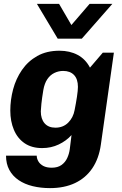

<svg xmlns="http://www.w3.org/2000/svg" viewBox="-20 -782 629 988"><path d="M237 186Q190 186 148.5 176Q107 166 76 145Q45 124 28 92.5Q11 61 11 19H169Q169 34 177.5 48.5Q186 63 203 72Q220 81 246 81Q277 81 296.5 67Q316 53 326 31Q336 9 339 -14L348 -87Q321 -57 282 -38.5Q243 -20 197 -20Q143 -20 106.5 -45Q70 -70 51.5 -114Q33 -158 33 -213Q33 -268 47.5 -322.5Q62 -377 93 -422Q124 -467 172 -494Q220 -521 286 -521Q339 -521 379.5 -499.5Q420 -478 443 -434L509 -511H566L499 -38Q489 34 455 84Q421 134 366 160Q311 186 237 186ZM265 -125Q305 -125 331 -151Q357 -177 364 -216Q371 -251 376 -284Q381 -317 381 -335Q381 -375 361 -396Q341 -417 305 -417Q281 -417 259.5 -406.5Q238 -396 223.5 -374.5Q209 -353 203 -319Q196 -277 193 -248Q190 -219 190 -209Q190 -170 209.5 -147.5Q229 -125 265 -125ZM558 -762 401 -583H277L170 -762H284L376 -604H305L441 -762Z"/></svg>

Font: Chivo Medium
Style: Bold Italic
Weight: 700
Italic angle: -8.05°
Version: Version 2.002